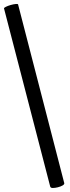

<svg xmlns="http://www.w3.org/2000/svg" viewBox="-47 -761 349 956"><path d="M203 168 -27 -719Q-28 -722 -18 -727Q-8 -732 6 -736Q20 -740 31 -741Q42 -742 43 -739L273 151Q274 157 264.5 162.5Q255 168 241 171.5Q227 175 216 175Q205 175 203 168Z"/></svg>

Font: Junicode SmExp
Style: Bold
Weight: 700
Width: 6
Designer: Peter S. Baker
Version: Version 2.205; ttfautohint (v1.8.4)